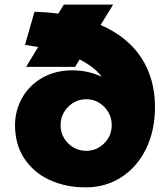

<svg xmlns="http://www.w3.org/2000/svg" viewBox="-20 -800 690 830"><path d="M415 -692Q532 -641 591 -550Q650 -459 650 -338Q650 -237 612 -158Q574 -79 505.5 -34.5Q437 10 350 10Q264 10 194.5 -22Q125 -54 85 -115Q45 -176 45 -258Q45 -322 75.5 -376.5Q106 -431 162.5 -463.5Q219 -496 293 -496Q361 -496 420 -468Q388 -511 324 -543L305 -511H93L145 -597L88 -606L129 -749Q179 -748 232 -741L256 -780H469ZM463 -259Q463 -305 430.5 -338Q398 -371 353 -371Q307 -371 274.5 -338Q242 -305 242 -259Q242 -213 274.5 -180.5Q307 -148 353 -148Q398 -148 430.5 -180.5Q463 -213 463 -259Z"/></svg>

Font: Mantou Sans
Style: Regular
Weight: 400
Designer: Mant0u / artakana
Foundry: Mant0u / artakana
Version: Version 1.001;October 22, 2023;FontCreator 14.0.0.2901 64-bi